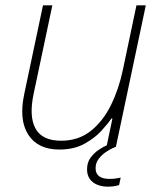

<svg xmlns="http://www.w3.org/2000/svg" viewBox="-20 -550 580 719"><path d="M202 10Q122 10 86 -45.5Q50 -101 71 -199L141 -530H176L106 -199Q88 -114 113 -68.5Q138 -23 209 -23Q273 -23 319 -59Q365 -95 395 -155.5Q425 -216 440 -288L491 -530H526L414 0H413Q413 0 401.5 5Q390 10 375.5 20Q361 30 349.5 45Q338 60 338 80Q338 120 391 120Q406 120 419 117.5Q432 115 432 115L426 143Q426 143 414.5 146Q403 149 385 149Q349 149 327.5 132Q306 115 306 84Q306 58 319.5 40Q333 22 350.5 10.5Q368 -1 380 -6L401 -106H397Q385 -88 360 -60.5Q335 -33 296 -11.5Q257 10 202 10Z"/></svg>

Font: Be Vietnam Pro Thin
Style: Italic
Weight: 100
Italic angle: -12°
Designer: Lam Bao, Tony Le, Vietanh Nguyen
Foundry: Yellow Type Foundry
Version: Version 1.002; ttfautohint (v1.8.3)